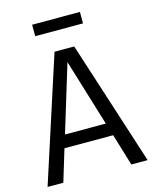

<svg xmlns="http://www.w3.org/2000/svg" viewBox="-127 -951 830 1036"><g transform="rotate(-15 288.0 -433.5)"><path d="M421 -867V-803H154V-867ZM476 0 422 -178H150L96 0H8L233 -695H343L567 0ZM172 -249H400L286 -623Z"/></g></svg>

Font: Sedus Text
Style: Regular
Weight: 400
Designer: TypeMates
Foundry: TypeMates, Runge Thomsen GbR
Version: Version 4.202;PS 004.202;hotconv 1.0.88;makeotf.lib2.5.64775